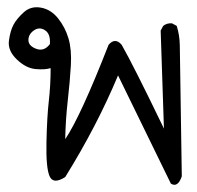

<svg xmlns="http://www.w3.org/2000/svg" viewBox="-20 -318 540 527"><path d="M449 186Q330 -57 304 -111Q246 28 159 168Q126 189 116 165.5Q106 142 107.5 72.5Q109 3 114 -41Q119 -85 119 -131Q103 -126 77 -128.5Q51 -131 26 -155Q1 -179 4.5 -206Q8 -233 17 -250Q26 -267 45.5 -284.5Q65 -302 92.5 -297Q120 -292 139.5 -267.5Q159 -243 168 -212.5Q177 -182 174.5 -138.5Q172 -95 166 -42Q160 11 159 64Q201 2 278 -195Q296 -216 314 -195Q346 -139 430 35L421 -234L428 -247Q438 -255 452 -254L465 -247Q473 -222 473.5 -194Q474 -166 479 166Q468 198 449 186ZM117 -197Q119 -225 103.5 -235Q88 -245 73 -234.5Q58 -224 58 -208Q58 -192 79.5 -184Q101 -176 117 -197Z"/></svg>

Font: NaniFont Regular
Style: Regular
Weight: 400
Designer: Nanigashitei
Version: Version 1.036